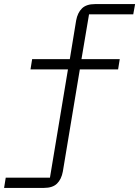

<svg xmlns="http://www.w3.org/2000/svg" viewBox="-56 -718 680 938"><path d="M-28 150H188L276 -379H93L101 -429H285L316 -618Q323 -656 344.5 -677Q366 -698 408 -698H604L595 -648H379L342 -429H529L521 -379H334L251 120Q244 158 222.5 179Q201 200 159 200H-36Z"/></svg>

Font: IBM Plex Mono Light
Style: Regular
Weight: 300
Monospace: yes
Designer: Mike Abbink, Paul van der Laan, Pieter van Rosmalen
Foundry: Bold Monday
Version: Version 2.3